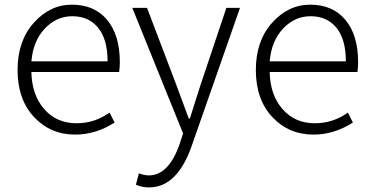

<svg xmlns="http://www.w3.org/2000/svg" viewBox="-20 -567 1603 827"><path d="M303.7 12.7Q197.3 12.7 126.5 -63Q55.7 -138.7 55.7 -265.6Q55.7 -390.6 125.5 -468.8Q195.3 -546.9 290 -546.9Q386.7 -546.9 441.4 -481.4Q496.1 -416 496.1 -298.8Q496.1 -275.4 493.2 -256.8H115.2Q117.2 -158.2 170.4 -97.2Q223.6 -36.1 309.6 -36.1Q387.7 -36.1 452.1 -82L473.6 -39.1Q392.6 12.7 303.7 12.7ZM115.2 -302.7H443.4Q443.4 -397.5 402.8 -447.3Q362.3 -497.1 291 -497.1Q223.6 -497.1 173.3 -444.3Q123 -391.6 115.2 -302.7Z M622.1 240.2Q590.8 240.2 565.4 228.5L578.1 179.7Q602.5 188.5 621.1 188.5Q707 188.5 753.9 52.7L768.6 7.8L549.8 -533.2H613.3L737.3 -207Q774.4 -105.5 793 -56.6H797.9Q806.6 -85 824.7 -141.6Q842.8 -198.2 845.7 -207L955.1 -533.2H1013.7L805.7 61.5Q743.2 240.2 622.1 240.2Z M1330.1 12.7Q1223.6 12.7 1152.8 -63Q1082 -138.7 1082 -265.6Q1082 -390.6 1151.9 -468.8Q1221.7 -546.9 1316.4 -546.9Q1413.1 -546.9 1467.8 -481.4Q1522.5 -416 1522.5 -298.8Q1522.5 -275.4 1519.5 -256.8H1141.6Q1143.6 -158.2 1196.8 -97.2Q1250 -36.1 1335.9 -36.1Q1414.1 -36.1 1478.5 -82L1500 -39.1Q1418.9 12.7 1330.1 12.7ZM1141.6 -302.7H1469.7Q1469.7 -397.5 1429.2 -447.3Q1388.7 -497.1 1317.4 -497.1Q1250 -497.1 1199.7 -444.3Q1149.4 -391.6 1141.6 -302.7Z"/></svg>

Font: Bpmf Zihi Sans Light
Style: Light
Weight: 300
Foundry: But Ko
Version: Version 1.320